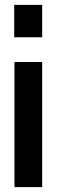

<svg xmlns="http://www.w3.org/2000/svg" viewBox="-20 -763 231 783"><path d="M38 -743H152V-611H38ZM39 -510H152V0H39Z"/></svg>

Font: Saira ExtraCondensed
Style: Bold
Weight: 700
Width: 2
Designer: Hector Gatti with collaboration of the Omnibus-Type team
Foundry: Omnibus-Type
Version: Version 0.072; ttfautohint (v1.8)